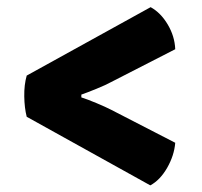

<svg xmlns="http://www.w3.org/2000/svg" viewBox="-20 -594 580 550"><path d="M411.5 -573.5Q440.5 -557.5 460.5 -523.8Q480.5 -490 482 -453L298.5 -359Q283 -350.5 256 -339.5Q229 -328.5 213 -323V-315Q229 -310 256 -298.8Q283 -287.5 298.5 -279.5L482 -185Q479 -148.5 458.8 -113.2Q438.5 -78 410.5 -63L56.5 -259.5Q50 -285 49.5 -318Q49 -351 56.5 -377.5Z"/></svg>

Font: Signika SC
Style: Bold
Weight: 700
Designer: Anna Giedryś
Foundry: Anna Giedryś
Version: Version 2.000; ttfautohint (v1.8.3) -l 8 -r 50 -G 200 -x 9 -